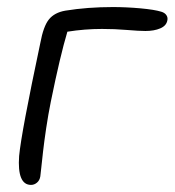

<svg xmlns="http://www.w3.org/2000/svg" viewBox="-20 -477 495 544"><path d="M67.9 46.9Q28.3 46.9 34.2 -35.2Q40.5 -102.1 94.2 -355Q103 -402.8 118.7 -422.1Q134.3 -441.4 165 -446.8Q228 -457 299.8 -457Q337.4 -457 377.7 -453.4Q418 -449.7 437 -443.8Q446.8 -440.9 451.4 -434.1Q456.1 -427.2 454.1 -418.9Q451.2 -403.8 433.8 -396.5Q416.5 -389.2 392.1 -389.2Q374 -389.2 339.6 -392.1Q305.2 -395 269 -395Q220.2 -395 170.9 -387.2Q150.4 -318.8 124 -189Q116.7 -152.8 110.8 -113.5Q105 -74.2 102.1 -48.6Q99.1 -22.9 96.9 -1.2Q94.7 20.5 94.2 22.9Q92.3 34.2 84.7 40.5Q77.1 46.9 67.9 46.9Z"/></svg>

Font: Shantell Sans Bouncy
Style: Italic
Weight: 300
Italic angle: -11.31°
Designer: Stephen Nixon, Anya Danilova, Shantell Martin
Foundry: Arrow Type
Version: Version 1.006;[9816181b4]